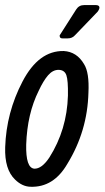

<svg xmlns="http://www.w3.org/2000/svg" viewBox="-20 -713 404 741"><path d="M349.6 -693.4Q360.8 -693.4 363.3 -686.8Q365.7 -680.2 356.9 -668L269.5 -577.1Q258.8 -564.9 241.7 -564.9H220.7Q212.9 -564.9 210.9 -570.6Q209 -576.2 211.9 -579.1L273.9 -676.3Q284.7 -693.4 304.7 -693.4ZM0 -145Q4.4 -278.8 66.9 -398.4Q129.4 -518.1 226.1 -516.1Q276.4 -513.2 304.2 -465.8Q325.2 -433.1 321.3 -355Q317.4 -207 240.2 -81.1Q187 11.2 97.2 7.8Q65.4 6.8 38.1 -20Q-2.9 -59.1 0 -145ZM170.4 -105Q238.3 -211.9 242.2 -344.2Q243.2 -402.8 236.1 -422.9Q229 -442.9 206.5 -443.4Q184.1 -443.8 165.5 -422.4Q147 -400.9 129.4 -362.8Q85 -273.9 81.1 -154.8Q79.1 -64.9 112.3 -62Q141.1 -61 170.4 -105Z"/></svg>

Font: Allan
Style: Regular
Weight: 400
Designer: Anton Koovit
Foundry: Anton Koovit
Version: Version 1.002